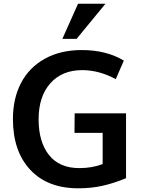

<svg xmlns="http://www.w3.org/2000/svg" viewBox="-20 -992 756 1022"><path d="M312 -785.2 395.5 -972.2H541.5L387.7 -785.2ZM396.5 10.3Q232.9 10.3 140.9 -88.4Q48.8 -187 48.8 -358.4Q48.8 -467.3 91.8 -550Q134.8 -632.8 218.3 -679.2Q301.8 -725.6 415.5 -725.6Q545.9 -725.6 639.2 -669.4L596.2 -570.8Q507.3 -618.7 418 -618.7Q309.6 -618.7 247.6 -548.3Q185.5 -478 185.5 -356.9Q185.5 -236.8 240.7 -167Q295.9 -97.2 402.3 -97.2Q470.7 -97.2 526.4 -118.7V-284.7H376.5L377.4 -388.7H650.9V-43.5Q584.5 -16.1 525.1 -2.9Q465.8 10.3 396.5 10.3Z"/></svg>

Font: Oxygen
Style: Bold
Weight: 700
Designer: vernon adams
Foundry: Vernon Adams
Version: Version 0.2.3 webfont; ttfautohint (v0.93.3-1d66) -l 8 -r 50